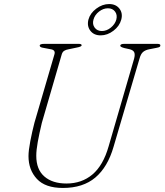

<svg xmlns="http://www.w3.org/2000/svg" viewBox="-20 -917 814 950"><path d="M517.5 -193 643.5 -626.5Q649 -647 644.2 -658Q639.5 -669 621 -673.5L596 -679Q575 -684.5 575 -690.5Q575 -700 595 -700H758.5Q773.5 -700 773.5 -692.5Q773.5 -688 770.2 -685.2Q767 -682.5 753 -680L717.5 -673Q699.5 -669.5 688 -660Q676.5 -650.5 670 -626L542 -191Q513 -90.5 452 -38.8Q391 13 291 13Q204 13 162.5 -31.8Q121 -76.5 121 -144.5Q121 -172 130 -219Q139 -266 150.5 -310L249 -647Q256.5 -670 230 -673.5L196 -680Q176.5 -682.5 176.5 -691.5Q176.5 -700 200 -700H369.5Q384 -700 384 -693Q384 -686 359 -681.5L318.5 -673Q306 -671 297.5 -665.5Q289 -660 285.5 -648L187 -309Q174 -254.5 166.8 -214.5Q159.5 -174.5 159.5 -146Q159.5 -78.5 199.5 -43.8Q239.5 -9 309 -9Q384.5 -9 437.5 -53.8Q490.5 -98.5 517.5 -193ZM478 -742Q444.5 -742 427 -765Q409.5 -788 417.5 -820Q426 -851.5 456.2 -874.2Q486.5 -897 520 -897Q553.5 -897 571 -874.2Q588.5 -851.5 580 -820Q571.5 -788 541.5 -765Q511.5 -742 478 -742ZM514 -876Q491 -876 470 -859.8Q449 -843.5 442.5 -820Q436 -797 448.5 -780.2Q461 -763.5 484 -763.5Q507.5 -763.5 528.2 -780.2Q549 -797 555.5 -820Q561.5 -843.5 549.2 -859.8Q537 -876 514 -876Z"/></svg>

Font: Fraunces 9pt Thin
Style: Italic
Weight: 100
Italic angle: -16°
Version: Version 1.000;[b76b70a41]